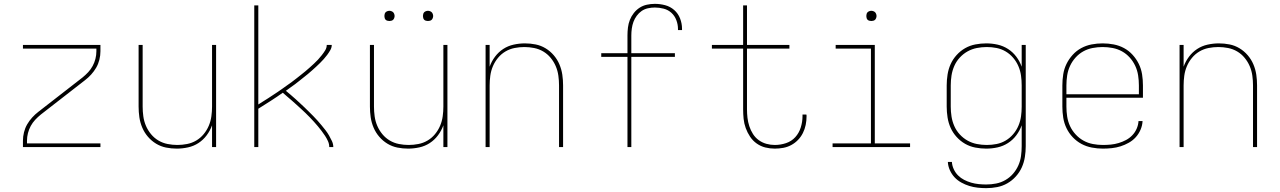

<svg xmlns="http://www.w3.org/2000/svg" viewBox="-20 -763 6640 996"><path d="M99 0V-33Q99 -55 104.5 -77Q110 -99 121 -118Q132 -137 147 -153.5Q162 -170 179 -183L408 -361Q424 -374 437.5 -388.5Q451 -403 460.5 -420.5Q470 -438 475 -457.5Q480 -477 480 -497V-511H99V-530H501V-497Q501 -475 495.5 -453Q490 -431 479 -412Q468 -393 453 -376.5Q438 -360 421 -347L192 -169Q176 -156 162.5 -141.5Q149 -127 139.5 -109.5Q130 -92 125 -72.5Q120 -53 120 -33V-19H501V0Z M897 8Q869 8 841.5 2.5Q814 -3 790 -17.5Q766 -32 747.5 -53.5Q729 -75 718 -101Q707 -127 703 -154.5Q699 -182 699 -210V-530H720V-210Q720 -185 723.5 -159.5Q727 -134 737 -110.5Q747 -87 763.5 -67Q780 -47 802 -34Q824 -21 849.5 -16Q875 -11 900 -11Q925 -11 950.5 -16Q976 -21 998 -34Q1020 -47 1036.5 -67Q1053 -87 1063 -110.5Q1073 -134 1076.5 -159.5Q1080 -185 1080 -210V-530H1101V0H1080V-113Q1070 -85 1052 -61Q1034 -37 1009.5 -21Q985 -5 955.5 1.5Q926 8 897 8Z M1299 0V-735H1320V-221Q1332 -229 1345 -237Q1358 -245 1370.5 -253Q1383 -261 1395.5 -269.5Q1408 -278 1420.5 -286Q1433 -294 1445 -303Q1457 -312 1469.5 -320.5Q1482 -329 1494 -338Q1506 -347 1517.5 -356Q1529 -365 1541 -374.5Q1553 -384 1564.5 -393.5Q1576 -403 1587 -413Q1598 -423 1609 -433Q1620 -443 1630 -454Q1640 -465 1649.5 -477Q1659 -489 1667 -502Q1675 -515 1675 -530H1701Q1701 -516 1693.5 -503Q1686 -490 1677.5 -478.5Q1669 -467 1659.5 -456.5Q1650 -446 1640 -436Q1630 -426 1619.5 -416.5Q1609 -407 1598.5 -397.5Q1588 -388 1577 -379Q1566 -370 1554.5 -361Q1543 -352 1532 -343Q1521 -334 1509.5 -325.5Q1498 -317 1486.5 -309Q1475 -301 1463 -292Q1475 -282 1487.5 -271.5Q1500 -261 1512 -250Q1524 -239 1536 -228Q1548 -217 1559.5 -206Q1571 -195 1582.5 -183.5Q1594 -172 1605.5 -160.5Q1617 -149 1627.5 -137Q1638 -125 1648.5 -112.5Q1659 -100 1669 -87Q1679 -74 1687 -60Q1695 -46 1702 -31Q1709 -16 1709 0H1688Q1688 -16 1681.5 -30.5Q1675 -45 1666.5 -58Q1658 -71 1648.5 -83.5Q1639 -96 1629 -108Q1619 -120 1608.5 -131.5Q1598 -143 1587 -154.5Q1576 -166 1564.5 -177Q1553 -188 1541.5 -198.5Q1530 -209 1518.5 -219.5Q1507 -230 1495 -240.5Q1483 -251 1471 -261Q1459 -271 1447 -282Q1416 -260 1384 -239.5Q1352 -219 1320 -199V0Z M2097 8Q2069 8 2041.5 2.5Q2014 -3 1990 -17.5Q1966 -32 1947.5 -53.5Q1929 -75 1918 -101Q1907 -127 1903 -154.5Q1899 -182 1899 -210V-530H1920V-210Q1920 -185 1923.5 -159.5Q1927 -134 1937 -110.5Q1947 -87 1963.5 -67Q1980 -47 2002 -34Q2024 -21 2049.5 -16Q2075 -11 2100 -11Q2125 -11 2150.5 -16Q2176 -21 2198 -34Q2220 -47 2236.5 -67Q2253 -87 2263 -110.5Q2273 -134 2276.5 -159.5Q2280 -185 2280 -210V-530H2301V0H2280V-113Q2270 -85 2252 -61Q2234 -37 2209.5 -21Q2185 -5 2155.5 1.5Q2126 8 2097 8ZM2200 -654Q2195 -654 2189.5 -655.5Q2184 -657 2180.5 -660.5Q2177 -664 2175.5 -669.5Q2174 -675 2174 -680Q2174 -685 2175.5 -690.5Q2177 -696 2180.5 -699.5Q2184 -703 2189.5 -705Q2195 -707 2200 -707Q2205 -707 2210.5 -705Q2216 -703 2219.5 -699.5Q2223 -696 2225 -690.5Q2227 -685 2227 -680Q2227 -675 2225 -669.5Q2223 -664 2219.5 -660.5Q2216 -657 2210.5 -655.5Q2205 -654 2200 -654ZM2000 -654Q1995 -654 1989.5 -655.5Q1984 -657 1980.5 -660.5Q1977 -664 1975.5 -669.5Q1974 -675 1974 -680Q1974 -685 1975.5 -690.5Q1977 -696 1980.5 -699.5Q1984 -703 1989.5 -705Q1995 -707 2000 -707Q2005 -707 2010.5 -705Q2016 -703 2019.5 -699.5Q2023 -696 2025 -690.5Q2027 -685 2027 -680Q2027 -675 2025 -669.5Q2023 -664 2019.5 -660.5Q2016 -657 2010.5 -655.5Q2005 -654 2000 -654Z M2499 0V-530H2520V-417Q2530 -445 2548 -469Q2566 -493 2590.5 -509Q2615 -525 2644.5 -531.5Q2674 -538 2703 -538Q2731 -538 2758.5 -532.5Q2786 -527 2810 -512.5Q2834 -498 2852.5 -476.5Q2871 -455 2882 -429Q2893 -403 2897 -375.5Q2901 -348 2901 -320V0H2880V-320Q2880 -345 2876.5 -370.5Q2873 -396 2863 -419.5Q2853 -443 2836.5 -463Q2820 -483 2798 -496Q2776 -509 2750.5 -514Q2725 -519 2700 -519Q2675 -519 2649.5 -514Q2624 -509 2602 -496Q2580 -483 2563.5 -463Q2547 -443 2537 -419.5Q2527 -396 2523.5 -370.5Q2520 -345 2520 -320V0Z M3235 0V-468H3099V-487H3235V-579Q3235 -600 3237.5 -620.5Q3240 -641 3247.5 -660Q3255 -679 3268 -695.5Q3281 -712 3298 -723Q3315 -734 3335.5 -738.5Q3356 -743 3377 -743Q3404 -743 3430.5 -736Q3457 -729 3477.5 -711Q3498 -693 3508 -667Q3518 -641 3518 -614Q3518 -612 3518 -610.5Q3518 -609 3518 -607H3497Q3497 -609 3497 -610.5Q3497 -612 3497 -613Q3497 -636 3488.5 -658.5Q3480 -681 3463 -696.5Q3446 -712 3423 -718Q3400 -724 3377 -724Q3359 -724 3341 -720Q3323 -716 3308.5 -706Q3294 -696 3283 -681Q3272 -666 3266 -649.5Q3260 -633 3257.5 -615Q3255 -597 3255 -579V-487H3481V-468H3255V0Z M3999 8Q3974 8 3950 2Q3926 -4 3905.5 -18.5Q3885 -33 3871 -54Q3857 -75 3848.5 -98.5Q3840 -122 3837.5 -146.5Q3835 -171 3835 -196V-511H3673V-530H3835V-735H3855V-530H4075V-511H3855V-196Q3855 -174 3857.5 -152Q3860 -130 3867 -108.5Q3874 -87 3886 -68Q3898 -49 3916 -36Q3934 -23 3955.5 -17Q3977 -11 3999 -11Q4029 -11 4057.5 -20.5Q4086 -30 4105.5 -51.5Q4125 -73 4134 -102Q4143 -131 4143 -160Q4143 -162 4143 -164Q4143 -166 4143 -169H4163Q4164 -166 4164 -163.5Q4164 -161 4164 -159Q4164 -137 4159.5 -115Q4155 -93 4145 -73Q4135 -53 4119.5 -37Q4104 -21 4084.5 -10.5Q4065 0 4043 4Q4021 8 3999 8Z M4299 0V-19H4498V-511H4315V-530H4518V-19H4701V0ZM4500 -654Q4495 -654 4489.5 -655.5Q4484 -657 4480.5 -660.5Q4477 -664 4475.5 -669.5Q4474 -675 4474 -680Q4474 -685 4475.5 -690.5Q4477 -696 4480.5 -699.5Q4484 -703 4489.5 -705Q4495 -707 4500 -707Q4505 -707 4510.5 -705Q4516 -703 4519.5 -699.5Q4523 -696 4525 -690.5Q4527 -685 4527 -680Q4527 -675 4525 -669.5Q4523 -664 4519.5 -660.5Q4516 -657 4510.5 -655.5Q4505 -654 4500 -654Z M5096 213Q5074 213 5051.5 210.5Q5029 208 5008 201.5Q4987 195 4967 184Q4947 173 4932 157Q4917 141 4907.5 120Q4898 99 4897 77H4918Q4919 96 4927.5 114.5Q4936 133 4950 147Q4964 161 4981.5 170Q4999 179 5018 184.5Q5037 190 5057 192Q5077 194 5096 194Q5122 194 5147.5 189Q5173 184 5195.5 171Q5218 158 5235 138.5Q5252 119 5262.5 95.5Q5273 72 5276.5 46.5Q5280 21 5280 -5V-113Q5270 -85 5252 -61Q5234 -37 5209 -21Q5184 -5 5155 1.5Q5126 8 5096 8Q5068 8 5039.5 2.5Q5011 -3 4986.5 -17Q4962 -31 4942.5 -52.5Q4923 -74 4911.5 -99.5Q4900 -125 4895.5 -153.5Q4891 -182 4891 -210V-320Q4891 -348 4895.5 -376.5Q4900 -405 4911.5 -430.5Q4923 -456 4942.5 -477.5Q4962 -499 4986.5 -513Q5011 -527 5039.5 -532.5Q5068 -538 5096 -538Q5126 -538 5155 -531.5Q5184 -525 5209 -509Q5234 -493 5252 -469Q5270 -445 5280 -417V-530H5301V-5Q5301 23 5296.5 51.5Q5292 80 5280.5 105.5Q5269 131 5249.5 152.5Q5230 174 5205.5 188Q5181 202 5153 207.5Q5125 213 5096 213ZM5099 -11Q5125 -11 5150 -16Q5175 -21 5197 -34Q5219 -47 5236 -67Q5253 -87 5263 -110.5Q5273 -134 5276.5 -159Q5280 -184 5280 -210V-320Q5280 -346 5276.5 -371Q5273 -396 5263 -419.5Q5253 -443 5236 -463Q5219 -483 5197 -496Q5175 -509 5150 -514Q5125 -519 5099 -519Q5073 -519 5047.5 -514Q5022 -509 4999.5 -496.5Q4977 -484 4959 -464.5Q4941 -445 4930.5 -421Q4920 -397 4916 -371.5Q4912 -346 4912 -320V-210Q4912 -184 4916 -158.5Q4920 -133 4930.5 -109Q4941 -85 4959 -65.5Q4977 -46 4999.5 -33.5Q5022 -21 5047.5 -16Q5073 -11 5099 -11Z M5701 8Q5673 8 5644 2.5Q5615 -3 5590 -16.5Q5565 -30 5545 -51Q5525 -72 5512.5 -98Q5500 -124 5495.5 -152.5Q5491 -181 5491 -210V-320Q5491 -349 5495.5 -377.5Q5500 -406 5512.5 -431.5Q5525 -457 5544.5 -478.5Q5564 -500 5589 -513.5Q5614 -527 5642.5 -532.5Q5671 -538 5700 -538Q5729 -538 5757.5 -532.5Q5786 -527 5811 -513.5Q5836 -500 5855.5 -478.5Q5875 -457 5887.5 -431.5Q5900 -406 5904.5 -377.5Q5909 -349 5909 -320V-256H5512V-210Q5512 -184 5516 -158Q5520 -132 5531 -108.5Q5542 -85 5560 -65.5Q5578 -46 5600.5 -33.5Q5623 -21 5649 -16Q5675 -11 5701 -11Q5722 -11 5742.5 -13Q5763 -15 5783 -21Q5803 -27 5821 -36.5Q5839 -46 5853.5 -61Q5868 -76 5876.5 -95.5Q5885 -115 5886 -135H5907Q5906 -112 5896.5 -90Q5887 -68 5871.5 -51Q5856 -34 5835.5 -22.5Q5815 -11 5793 -4Q5771 3 5747.5 5.5Q5724 8 5701 8ZM5512 -274H5888V-320Q5888 -346 5884 -372Q5880 -398 5869 -421.5Q5858 -445 5840.5 -464.5Q5823 -484 5800.5 -496.5Q5778 -509 5752 -514Q5726 -519 5700 -519Q5674 -519 5648 -514Q5622 -509 5599.5 -496.5Q5577 -484 5559.5 -464.5Q5542 -445 5531 -421.5Q5520 -398 5516 -372Q5512 -346 5512 -320Z M6099 0V-530H6120V-417Q6130 -445 6148 -469Q6166 -493 6190.5 -509Q6215 -525 6244.5 -531.5Q6274 -538 6303 -538Q6331 -538 6358.5 -532.5Q6386 -527 6410 -512.5Q6434 -498 6452.5 -476.5Q6471 -455 6482 -429Q6493 -403 6497 -375.5Q6501 -348 6501 -320V0H6480V-320Q6480 -345 6476.5 -370.5Q6473 -396 6463 -419.5Q6453 -443 6436.5 -463Q6420 -483 6398 -496Q6376 -509 6350.5 -514Q6325 -519 6300 -519Q6275 -519 6249.5 -514Q6224 -509 6202 -496Q6180 -483 6163.5 -463Q6147 -443 6137 -419.5Q6127 -396 6123.5 -370.5Q6120 -345 6120 -320V0Z"/></svg>

Font: Iosevka Curly Thin Extended
Style: Regular
Weight: 100
Width: 7
Monospace: yes
Designer: Belleve Invis
Foundry: Belleve Invis
Version: Version 11.1.0; ttfautohint (v1.8.3)